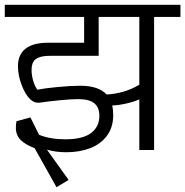

<svg xmlns="http://www.w3.org/2000/svg" viewBox="-26 -629 776 805"><path d="M730.5 -558.1H620.1V0H558.1V-212.4Q535.2 -202.1 504.2 -195.1Q473.1 -188 444.3 -186.5Q448.7 -168.9 448.7 -147Q448.7 -95.2 422.6 -60.1Q396.5 -24.9 352.1 -7.8Q307.6 9.3 252 9.3Q208 9.3 170.9 -1.5L261.7 125.5L210.9 155.8L119.1 -7.8Q82 -21.5 61.3 -41.5Q40.5 -61.5 40.5 -94.2Q40.5 -105 43 -120.6L101.6 -136.7L137.7 -64Q183.6 -44.9 248 -44.9Q320.3 -44.9 355.5 -71Q390.6 -97.2 390.6 -143.1Q390.6 -178.2 369.6 -195.8Q348.6 -213.4 301.8 -213.4Q272 -213.4 220.9 -208.3Q169.9 -203.1 141.1 -198.7Q138.7 -198.2 133.8 -198.2Q116.2 -198.2 100.6 -212.9Q79.6 -232.9 64.5 -273.2Q49.3 -313.5 49.3 -351.6Q49.3 -398.9 79.8 -423.8Q110.4 -448.7 168.9 -449.7H326.7V-558.1H-5.9V-608.9H730.5ZM558.1 -558.1H387.7V-395H185.1Q153.8 -395 136.5 -387.9Q119.1 -380.9 112.8 -367.9Q106.4 -355 106.4 -335Q106.4 -314.9 112.5 -292.5Q118.7 -270 130.4 -252.9Q159.7 -258.8 215.6 -264.2Q271.5 -269.5 310.5 -269.5Q387.2 -269.5 420.9 -232.9Q455.6 -234.4 491.2 -244.6Q526.9 -254.9 558.1 -273.9Z"/></svg>

Font: Varta
Style: Light
Weight: 300
Designer: Joana Correia, Viktoriya Grabowska, Eben Sorkin
Foundry: Sorkin Type
Version: Version 1.002; ttfautohint (v1.3) -l 8 -r 24 -G 200 -x 12 -H